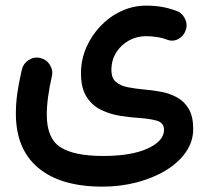

<svg xmlns="http://www.w3.org/2000/svg" viewBox="-20 -409 750 691"><path d="M37.1 0Q37.1 -37.1 42.5 -74.7Q47.9 -112.3 58.6 -158.7Q64 -180.7 83.5 -193.1Q103 -205.6 125 -200.2Q147 -195.3 159.4 -175.8Q171.9 -156.2 166.5 -133.8Q157.7 -94.2 153.1 -60.8Q148.4 -27.3 148.4 4.4Q148.4 88.9 197.3 120.6Q246.1 152.3 351.6 152.3Q453.6 152.3 512 125.2Q570.3 98.1 570.3 58.6Q570.3 32.7 544.7 25.4Q519 18.1 481.9 15.6Q450.2 13.7 413.8 8.1Q377.4 2.4 345 -12.9Q312.5 -28.3 292 -59.8Q271.5 -91.3 271.5 -145.5Q271.5 -193.4 290 -236.8Q308.6 -280.3 341.3 -314.7Q374 -349.1 416.3 -368.9Q458.5 -388.7 505.4 -388.7Q535.6 -388.7 560.8 -384.5Q585.9 -380.4 612.8 -370.6Q633.8 -364.3 644.8 -343.5Q655.8 -322.8 648.9 -301.8Q642.6 -280.8 623.3 -269.5Q604 -258.3 583 -265.6Q565.4 -272.5 544.9 -275.6Q524.4 -278.8 505.9 -278.8Q471.7 -278.8 443.4 -262.9Q415 -247.1 397.9 -219.5Q380.9 -191.9 380.9 -156.7Q380.9 -128.4 397.2 -114.3Q413.6 -100.1 440.4 -95Q467.3 -89.8 498.5 -86.9Q528.8 -84.5 559.8 -78.6Q590.8 -72.8 616.9 -58.6Q643.1 -44.4 659.2 -17.3Q675.3 9.8 675.3 55.2Q675.3 100.6 648.9 138.4Q622.6 176.3 576.9 204.1Q531.2 231.9 472.4 247.3Q413.6 262.7 348.6 262.7Q198.7 262.7 117.9 195.3Q37.1 127.9 37.1 0Z"/></svg>

Font: Mikhak SemiBold
Style: Regular
Weight: 600
Designer: Amin Abedi
Version: Version 3.3